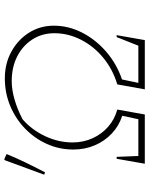

<svg xmlns="http://www.w3.org/2000/svg" viewBox="80 -774 694 893"><g transform="rotate(-90 426.5 -327.0)"><path d="M112 0 135 -131H144L148 -30H319L335 -105Q288 -120 252.5 -153.5Q217 -187 197.5 -233Q178 -279 178 -332Q178 -398 204 -455.5Q230 -513 275.5 -557Q321 -601 381 -626Q441 -651 509 -651Q578 -651 633.5 -620.5Q689 -590 721.5 -538.5Q754 -487 754 -423Q754 -355 722 -292Q690 -229 633.5 -180Q577 -131 504 -106L488 -30H661L701 -131H710L687 0H458L481 -128Q551 -149 604.5 -193Q658 -237 688.5 -296.5Q719 -356 719 -421Q719 -478 690 -523Q661 -568 611 -593.5Q561 -619 496 -619Q456 -619 409.5 -605.5Q363 -592 318 -568Q269 -525 240 -463Q211 -401 211 -336Q211 -286 230.5 -243Q250 -200 284.5 -170Q319 -140 364 -128L341 0ZM72 -464 61 -468 128 -650 132 -654 157 -643Q141 -603 119.5 -558.5Q98 -514 72 -464Z"/></g></svg>

Font: Piazzolla SC Thin
Style: Italic
Weight: 100
Italic angle: -11.3°
Designer: Juan Pablo del Peral
Foundry: Huerta Tipografica
Version: Version 1.330